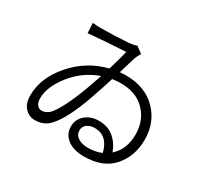

<svg xmlns="http://www.w3.org/2000/svg" viewBox="-159 -984 1318 1242"><g transform="rotate(30 500.0 -363.0)"><path d="M586.9 -27.3Q644.5 -27.3 689.5 -46.9Q661.1 -161.1 564.5 -161.1Q530.3 -161.1 507.8 -144Q485.4 -127 485.4 -98.6Q485.4 -65.4 514.2 -46.4Q543 -27.3 586.9 -27.3ZM391.6 -358.4Q416 -425.8 431.6 -472.7Q313.5 -430.7 237.3 -333.5Q161.1 -236.3 161.1 -150.4Q161.1 -120.1 174.8 -103Q188.5 -85.9 208 -85.9Q242.2 -85.9 268.6 -113.3Q323.2 -175.8 391.6 -358.4ZM536.1 -759.8 584 -724.6Q567.4 -698.2 560.5 -676.8Q534.2 -589.8 523.4 -554.7Q552.7 -556.6 569.3 -556.6Q711.9 -556.6 796.9 -471.2Q881.8 -385.7 881.8 -255.9Q881.8 -133.8 809.1 -49.8Q736.3 34.2 592.8 34.2Q516.6 34.2 470.7 -0.5Q424.8 -35.2 424.8 -93.8Q424.8 -146.5 465.3 -180.7Q505.9 -214.8 563.5 -214.8Q632.8 -214.8 677.2 -177.2Q721.7 -139.6 742.2 -81.1Q813.5 -143.6 813.5 -255.9Q813.5 -359.4 747.6 -427.7Q681.6 -496.1 566.4 -496.1Q539.1 -496.1 502.9 -491.2Q486.3 -435.5 446.3 -320.3Q380.9 -132.8 310.5 -56.6Q268.6 -10.7 201.2 -10.7Q158.2 -10.7 127.4 -43Q96.7 -75.2 96.7 -135.7Q96.7 -266.6 199.7 -385.3Q302.7 -503.9 454.1 -542Q486.3 -653.3 494.1 -688.5Q330.1 -679.7 216.8 -668.9L212.9 -743.2Q253.9 -739.3 276.4 -740.2Q366.2 -740.2 481.4 -748Q513.7 -751 536.1 -759.8Z"/></g></svg>

Font: Gen Shin Gothic Monospace Normal
Style: Regular
Weight: 350
Designer: [Source Han Sans]
Ryoko NISHIZUKA  (kana & ideographs); Paul D. Hunt (Latin, Greek & Cyrillic); Wenlong ZHANG  (bopomofo
Version: Version 1.002.20150607